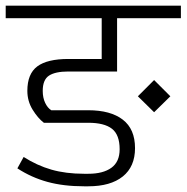

<svg xmlns="http://www.w3.org/2000/svg" viewBox="-30 -654 655 674"><path d="M605 -634V-590H381V-403H210Q164 -403 142 -388.5Q120 -374 120 -335Q120 -311 128.5 -293Q137 -275 150 -267H280Q358 -267 401 -234Q444 -201 444 -134Q444 -69 401 -34.5Q358 0 280 0H265Q193 0 136.5 -15.5Q80 -31 31 -63L53 -103Q100 -73 150.5 -58.5Q201 -44 265 -44H280Q332 -44 361 -65Q390 -86 390 -130Q390 -181 363 -202Q336 -223 280 -223H124Q103 -239 84.5 -269Q66 -299 66 -335Q66 -395 101 -421Q136 -447 210 -447H327V-590H-10V-634ZM511 -373 568 -316 511 -260 454 -316Z"/></svg>

Font: Biryani UltraLight
Style: Regular
Weight: 250
Designer: Dan Reynolds and Mathieu Réguer
Foundry: Dan Reynolds and Mathieu Réguer
Version: Version 1.003; ttfautohint (v1.1) -l 5 -r 5 -G 72 -x 0 -D la